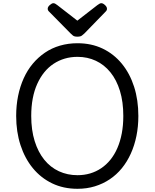

<svg xmlns="http://www.w3.org/2000/svg" viewBox="-20 -1160 965 1199"><path d="M464 19Q376 19 305.5 -15Q235 -49 185 -110Q135 -171 108 -254Q81 -337 81 -436Q81 -502 93 -561Q105 -620 128 -671Q151 -722 184.5 -762Q218 -802 260.5 -831Q303 -860 354.5 -875Q406 -890 464 -890Q551 -890 621 -856.5Q691 -823 741 -762Q791 -701 817.5 -618Q844 -535 844 -436Q844 -370 832 -311Q820 -252 797 -201Q774 -150 741 -109.5Q708 -69 665.5 -40.5Q623 -12 572.5 3.5Q522 19 464 19ZM464 -66Q506 -66 543 -77Q580 -88 612 -109.5Q644 -131 669.5 -162.5Q695 -194 713 -235.5Q731 -277 740.5 -327Q750 -377 750 -436Q750 -524 729 -592.5Q708 -661 669.5 -708.5Q631 -756 578.5 -780.5Q526 -805 464 -805Q422 -805 384.5 -794Q347 -783 314.5 -761.5Q282 -740 256.5 -708.5Q231 -677 212.5 -636Q194 -595 184.5 -545Q175 -495 175 -436Q175 -348 196.5 -279Q218 -210 256.5 -162.5Q295 -115 348 -90.5Q401 -66 464 -66ZM613 -1140Q623 -1140 635.5 -1128.5Q648 -1117 648 -1106Q648 -1104 647.5 -1100Q647 -1096 642 -1090L507 -951Q500 -945 491.5 -938Q483 -931 463 -931Q444 -931 435.5 -938Q427 -945 421 -951L284 -1090Q279 -1096 278.5 -1100Q278 -1104 278 -1106Q278 -1117 291 -1128.5Q304 -1140 313 -1140Q320 -1140 325.5 -1136.5Q331 -1133 338 -1128L463 -1031L588 -1128Q596 -1133 601 -1136.5Q606 -1140 613 -1140Z"/></svg>

Font: Playwrite GB S
Style: Regular
Weight: 400
Designer: Veronika Burian, José Scaglione
Foundry: TypeTogether
Version: Version 1.000